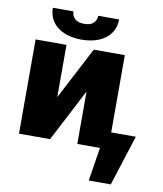

<svg xmlns="http://www.w3.org/2000/svg" viewBox="-97 -798 906 1064"><g transform="rotate(10 356.5 -266.0)"><path d="M377 -530.3H551.8V-95.7H690.4L599.6 188.5H475.6L505.4 0H377.9V-294.9L224.6 0H49.8V-530.3H223.6V-236.3ZM299.8 -573.2Q243.2 -573.2 200.9 -591.3Q158.7 -609.4 136 -642.6Q113.3 -675.8 113.3 -719.7H229.5Q229.5 -695.3 246.8 -678.7Q264.2 -662.1 299.8 -662.1Q335 -662.1 351.6 -678.5Q368.2 -694.8 369.1 -719.7H486.3Q486.3 -675.8 463.6 -642.6Q440.9 -609.4 398.7 -591.3Q356.4 -573.2 299.8 -573.2Z"/></g></svg>

Font: Pretendard Std Black
Style: Regular
Weight: 900
Designer: Base glyphs from Inter by Rasmus Andersson; Hangeul glyphs from Noto Sans CJK(Source Han Sans) by Jang Soo-young and Kan
Foundry: Kil Hyung-jin
Version: Version 1.309